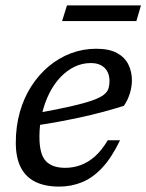

<svg xmlns="http://www.w3.org/2000/svg" viewBox="-20 -681 542 711"><path d="M316 -447.5Q284.5 -447.5 256 -433.8Q227.5 -420 203.8 -395Q180 -370 162.8 -335.8Q145.5 -301.5 135.8 -260.5Q126 -219.5 126 -174.5Q126 -109.5 149.8 -84.5Q173.5 -59.5 221.5 -59.5Q251.5 -59.5 279.2 -69.8Q307 -80 332 -102.2Q357 -124.5 379 -161.5H424.5Q393.5 -97 358.2 -59.5Q323 -22 283.2 -6Q243.5 10 199.5 10Q146 10 110.2 -8Q74.5 -26 56.5 -62Q38.5 -98 38.5 -152.5Q38.5 -213 53.5 -266Q68.5 -319 96.2 -362Q124 -405 161.2 -436Q198.5 -467 243 -483.8Q287.5 -500.5 336 -500.5Q384 -500.5 413 -484.8Q442 -469 455.2 -442.5Q468.5 -416 468.5 -383.5Q468.5 -359 460.2 -333.2Q452 -307.5 438.5 -289Q398.5 -276.5 357.2 -265.5Q316 -254.5 275 -245.8Q234 -237 194.5 -229.8Q155 -222.5 118 -217L121 -263Q196 -276.5 244.8 -287.8Q293.5 -299 322.2 -309.2Q351 -319.5 364.5 -330.2Q378 -341 381.8 -353.5Q385.5 -366 385.5 -381Q385.5 -401.5 377.5 -416.2Q369.5 -431 354.2 -439.2Q339 -447.5 316 -447.5ZM210 -603 228 -661H502L485 -603Z"/></svg>

Font: Newsreader 9pt
Style: Italic
Weight: 400
Italic angle: -17°
Designer: Hugues Gentile
Foundry: Production Type
Version: Version 1.003